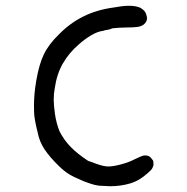

<svg xmlns="http://www.w3.org/2000/svg" viewBox="-20 -602 649 665"><path d="M97.7 -237.3Q97.7 -276.4 105.5 -322.3Q115.2 -378.9 131.8 -413.6Q148.4 -448.2 183.6 -482.4Q221.7 -521.5 268.6 -544.9Q315.4 -568.4 375 -576.2Q384.8 -578.1 399.4 -580.1Q414.1 -582 425.8 -582Q440.4 -582 449.7 -580.1Q459 -578.1 465.8 -575.2Q482.4 -565.4 485.8 -554.2Q489.3 -543 489.3 -539.1Q489.3 -527.3 478.5 -517.6Q469.7 -510.7 456.5 -508.8Q443.4 -506.8 418 -506.8Q405.3 -506.8 392.1 -505.9Q378.9 -504.9 369.1 -503.9Q361.3 -500 351.1 -498.5Q340.8 -497.1 336.9 -495.1Q318.4 -493.2 295.4 -479.5Q272.5 -465.8 252.9 -448.2Q218.8 -418.9 197.8 -382.3Q176.8 -345.7 169.9 -297.9Q166 -278.3 166 -256.8Q166 -238.3 170.4 -207Q174.8 -175.8 186.5 -146.5Q202.1 -116.2 225.1 -92.8Q248 -69.3 285.2 -44.9Q297.9 -40 319.3 -32.7Q340.8 -25.4 355.5 -25.4Q372.1 -25.4 399.4 -32.7Q426.8 -40 447.3 -50.8Q471.7 -62.5 478.5 -63.5H485.4Q497.1 -63.5 504.9 -52.7Q510.7 -46.9 511.2 -42Q511.7 -37.1 511.7 -31.2Q510.7 -25.4 507.3 -19Q503.9 -12.7 493.2 -3.9Q463.9 23.4 431.2 33.2Q398.4 43 361.3 43Q351.6 43 340.8 42Q322.3 42 308.6 38.6Q294.9 35.2 271.5 26.4Q236.3 11.7 220.2 2Q204.1 -7.8 185.5 -25.4Q151.4 -58.6 133.8 -85.4Q116.2 -112.3 110.4 -143.6Q98.6 -190.4 98.1 -212.4Q97.7 -234.4 97.7 -237.3Z"/></svg>

Font: JasonHandwriting4
Style: Regular
Weight: 400
Version: Version 1.01.21